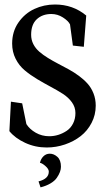

<svg xmlns="http://www.w3.org/2000/svg" viewBox="-20 -640 461 849"><path d="M200.2 39.6Q218.3 39.6 233.9 53.7Q249.5 67.9 249.5 97.2Q249.5 108.4 245.1 120.4Q240.7 132.3 231.4 146Q222.2 159.7 203.4 170.9Q184.6 182.1 159.2 188.5L150.4 162.1Q195.8 150.9 195.8 118.7Q195.8 107.4 180.9 94.2Q166 81.1 156.7 80.1Q160.2 63 171.9 51.3Q183.6 39.6 200.2 39.6ZM350.6 -433.1 302.2 -438.5 289.6 -532.2Q281.7 -547.9 258.1 -563Q234.4 -578.1 207 -578.1Q167.5 -578.1 142.6 -554.9Q117.7 -531.7 117.7 -486.3Q117.7 -463.9 127.4 -444.8Q137.2 -425.8 153.8 -411.4Q170.4 -397 191.9 -383.8Q213.4 -370.6 236.8 -358.4Q260.3 -346.2 283.9 -333.3Q307.6 -320.3 329.1 -304.4Q350.6 -288.6 366.9 -270.5Q383.3 -252.4 393.3 -227.3Q403.3 -202.1 403.3 -172.9Q403.3 -131.8 385 -96.7Q366.7 -61.5 336.7 -38.1Q306.6 -14.6 267.3 -1.2Q228 12.2 186.5 12.2Q135.7 12.2 91.1 -8.5Q46.4 -29.3 21.5 -60.1L28.3 -190.4L78.1 -183.1L96.7 -91.3Q110.8 -68.8 137.9 -53.2Q165 -37.6 197.8 -37.6Q218.3 -37.6 237.8 -43.7Q257.3 -49.8 274.9 -61.5Q292.5 -73.2 303 -93.8Q313.5 -114.3 313.5 -140.1Q313.5 -166 298.1 -187.5Q282.7 -209 258.1 -224.9Q233.4 -240.7 203.6 -256.6Q173.8 -272.5 144 -290.3Q114.3 -308.1 89.4 -328.9Q64.5 -349.6 49.1 -380.1Q33.7 -410.6 33.7 -447.3Q33.7 -500.5 61.5 -540.5Q89.4 -580.6 131.8 -600.3Q174.3 -620.1 223.1 -620.1Q302.7 -620.1 361.3 -571.3Z"/></svg>

Font: Neuton
Style: Regular
Weight: 400
Designer: Brian M Zick
Version: Version 1.3